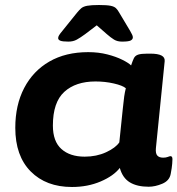

<svg xmlns="http://www.w3.org/2000/svg" viewBox="-20 -738 708 766"><path d="M267 8Q164 8 102.5 -54Q41 -116 41 -228Q41 -319 76.5 -387Q112 -455 177 -492.5Q242 -530 332 -530Q373 -530 408 -521Q443 -512 468 -499.5Q493 -487 503 -477Q509 -495 514 -505.5Q519 -516 531 -520Q543 -524 568 -524H580Q640 -524 637 -494L602 -147Q600 -126 607.5 -117.5Q615 -109 631 -109Q642 -109 649.5 -112Q657 -115 660 -115Q668 -115 668 -103Q668 -99 667 -84.5Q666 -70 661 -44Q656 -17 627.5 -5Q599 7 573 7Q527 7 498 -10.5Q469 -28 458 -68Q433 -36 381.5 -14Q330 8 267 8ZM318 -113Q365 -113 403 -130.5Q441 -148 456 -170L470 -305Q473 -336 475.5 -353Q478 -370 482 -386Q469 -397 434 -405Q399 -413 361 -413Q282 -413 236.5 -371.5Q191 -330 191 -237Q191 -174 225 -143.5Q259 -113 318 -113ZM253 -572Q230 -572 221 -575.5Q212 -579 212 -586Q212 -591 215.5 -597Q219 -603 229 -615L287 -687Q296 -698 304 -705Q312 -712 328 -715Q344 -718 375 -718Q406 -718 421 -715Q436 -712 443 -705Q450 -698 456 -687L499 -615Q504 -606 507 -600Q510 -594 510 -589Q510 -581 501.5 -576.5Q493 -572 467 -572Q448 -572 435 -580Q422 -588 406 -602L366 -637L320 -602Q301 -588 286.5 -580Q272 -572 253 -572Z"/></svg>

Font: Asap Expanded Expanded Regular
Style: Bold Italic
Weight: 700
Width: 7
Italic angle: -6°
Designer: Pablo Cosgaya
Foundry: Omnibus-Type
Version: Version 3.001; ttfautohint (v1.8.4.7-5d5b)